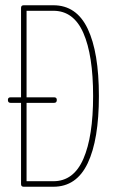

<svg xmlns="http://www.w3.org/2000/svg" viewBox="-20 -710 436 730"><path d="M70 0Q60 0 60 -10V-319H20Q10 -319 10 -330Q10 -340 20 -340H60V-680Q60 -690 70 -690H183Q271 -690 313.5 -600.5Q356 -511 356 -345Q356 -179 313.5 -89.5Q271 0 183 0ZM186 -319H81V-21H183Q260 -21 297 -106Q334 -191 334 -345Q334 -500 297 -584.5Q260 -669 183 -669H81V-340H186Q196 -340 196 -330Q196 -319 186 -319Z"/></svg>

Font: Zen Loop
Style: Regular
Weight: 400
Designer: Yoshimichi Ohira
Foundry: A-1 Corp ZenFonts
Version: Version 1.000; ttfautohint (v1.8.3)